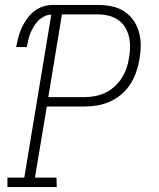

<svg xmlns="http://www.w3.org/2000/svg" viewBox="-20 -755 640 775"><path d="M10 0V-38H78L187 -696Q173 -696 159 -689Q145 -682 134.5 -671.5Q124 -661 116 -647.5Q108 -634 102.5 -620.5Q97 -607 94 -593Q91 -579 88 -565H45Q49 -585 54 -604.5Q59 -624 67.5 -642.5Q76 -661 88.5 -678.5Q101 -696 117 -709Q133 -722 153 -728.5Q173 -735 193 -735H374Q403 -735 430.5 -729.5Q458 -724 480 -710Q502 -696 517.5 -674.5Q533 -653 540.5 -627Q548 -601 548 -573Q548 -545 543 -516Q539 -491 530 -465Q521 -439 506.5 -416Q492 -393 470.5 -374.5Q449 -356 424 -345Q399 -334 373 -329.5Q347 -325 321 -325H169L121 -38H208L209 0ZM175 -363H321Q342 -363 363.5 -367Q385 -371 405 -380.5Q425 -390 442 -405.5Q459 -421 471.5 -440.5Q484 -460 491 -480.5Q498 -501 501 -523Q505 -545 505 -567Q505 -589 500 -609Q495 -629 484 -646.5Q473 -664 455.5 -675.5Q438 -687 417.5 -692Q397 -697 375 -697H230Z"/></svg>

Font: Iosevka Etoile Extralight
Style: Italic
Weight: 200
Italic angle: -9°
Designer: Belleve Invis
Foundry: Belleve Invis
Version: Version 22.1.2; ttfautohint (v1.8.4)